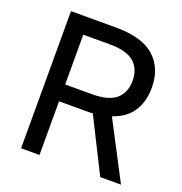

<svg xmlns="http://www.w3.org/2000/svg" viewBox="-127 -811 873 921"><g transform="rotate(20 310.0 -350.0)"><path d="M346 -275Q337 -274 328 -274Q319 -274 310 -274H174V0H80V-700H310Q444 -700 507 -643Q570 -586 570 -487Q570 -416 537.5 -366Q505 -316 437 -293L590 0H484ZM174 -614V-360H310Q396 -360 434 -393.5Q472 -427 472 -487Q472 -547 434 -580.5Q396 -614 310 -614Z"/></g></svg>

Font: PT Root UI Web Medium
Style: Regular
Weight: 500
Designer: Vitaly Kuzmin
Foundry: ParaType Ltd.
Version: Version 1.001W